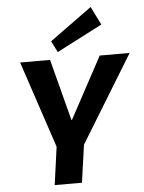

<svg xmlns="http://www.w3.org/2000/svg" viewBox="-63 -1025 808 1074"><g transform="rotate(-5 341.0 -487.5)"><path d="M67 -700H235L325 -355H328L514 -700H682L381 -208H231ZM238 -276H392L353 0H200ZM538 -872 282 -740 250 -803 487 -975Z"/></g></svg>

Font: Pathway Extreme 8pt Thin 12pt
Style: Bold Italic
Weight: 700
Italic angle: -8°
Version: Version 1.001;gftools[0.9.26]